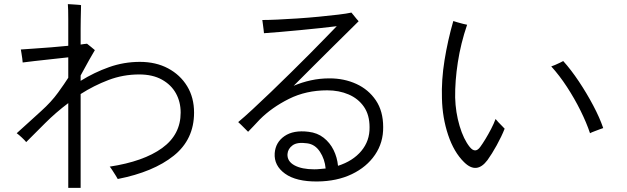

<svg xmlns="http://www.w3.org/2000/svg" viewBox="-20 -843 3040 931"><path d="M311 68V-343Q250 -297 199 -246Q148 -195 107 -154Q101 -162 86 -176Q71 -190 61 -197Q89 -222 118.5 -249Q148 -276 179 -304Q229 -349 261.5 -394Q294 -439 311 -466V-565Q273 -561 229 -556Q185 -551 147.5 -547Q110 -543 90 -540Q90 -546 88 -559Q86 -572 84 -585.5Q82 -599 81 -603Q107 -605 145.5 -607.5Q184 -610 228 -613.5Q272 -617 311 -621V-668Q311 -681 311 -702.5Q311 -724 311 -748.5Q311 -773 310.5 -793Q310 -813 309 -823Q313 -823 327.5 -822Q342 -821 356.5 -820Q371 -819 373 -818Q373 -813 372.5 -794Q372 -775 371.5 -750.5Q371 -726 371 -704.5Q371 -683 371 -672V-627Q380 -629 388 -629.5Q396 -630 402 -631Q407 -627 421.5 -615.5Q436 -604 440 -600Q432 -587 412.5 -552.5Q393 -518 371 -477V-451Q437 -492 509 -517.5Q581 -543 658 -543Q736 -543 795 -511.5Q854 -480 887.5 -425Q921 -370 921 -297Q921 -167 822.5 -88Q724 -9 551 25Q548 19 540 6.5Q532 -6 524 -18.5Q516 -31 512 -35Q676 -60 766 -125Q856 -190 856 -297Q856 -349 833 -390.5Q810 -432 765 -457Q720 -482 655 -482Q577 -482 506 -455Q435 -428 371 -387V68Z M1519 37Q1416 38 1362 -1Q1308 -40 1312 -100Q1316 -153 1359.5 -183Q1403 -213 1476 -204Q1519 -199 1549.5 -175Q1580 -151 1597.5 -115.5Q1615 -80 1619 -39Q1691 -62 1732 -111Q1773 -160 1772 -226Q1772 -286 1744.5 -325.5Q1717 -365 1670.5 -385Q1624 -405 1567 -405Q1464 -405 1381 -363.5Q1298 -322 1240 -264Q1227 -250 1209 -231Q1191 -212 1183 -204Q1179 -208 1169 -218Q1159 -228 1149.5 -237.5Q1140 -247 1135 -251Q1164 -275 1205.5 -313.5Q1247 -352 1295 -398Q1343 -444 1391.5 -492Q1440 -540 1484 -584Q1528 -628 1561.5 -663Q1595 -698 1613 -716Q1582 -712 1535 -707Q1488 -702 1436 -697Q1384 -692 1337 -688Q1290 -684 1260 -682Q1260 -687 1258 -700.5Q1256 -714 1254.5 -727.5Q1253 -741 1252 -746Q1280 -746 1324.5 -748Q1369 -750 1422 -753.5Q1475 -757 1526.5 -762Q1578 -767 1620 -772Q1662 -777 1684 -782Q1686 -780 1693.5 -770.5Q1701 -761 1708.5 -752Q1716 -743 1719 -740Q1703 -724 1669.5 -691Q1636 -658 1592.5 -615Q1549 -572 1500.5 -523.5Q1452 -475 1404 -427Q1444 -444 1487.5 -453.5Q1531 -463 1578 -463Q1649 -463 1708 -436Q1767 -409 1802.5 -356.5Q1838 -304 1838 -227Q1839 -152 1798.5 -92.5Q1758 -33 1686 1.5Q1614 36 1519 37ZM1504 -22Q1518 -22 1532 -23.5Q1546 -25 1559 -26Q1555 -71 1531.5 -107Q1508 -143 1470 -148Q1422 -155 1399 -138.5Q1376 -122 1374 -96Q1372 -61 1407.5 -41.5Q1443 -22 1504 -22Z M2230 -57Q2181 -105 2153 -188.5Q2125 -272 2123 -366Q2120 -455 2135.5 -551Q2151 -647 2178 -741Q2184 -739 2197.5 -735Q2211 -731 2225 -727.5Q2239 -724 2245 -723Q2214 -632 2200 -541Q2186 -450 2187 -370Q2189 -298 2208.5 -232.5Q2228 -167 2258 -130Q2285 -97 2309 -131Q2320 -146 2334 -169Q2348 -192 2361.5 -218Q2375 -244 2383 -266Q2387 -261 2396.5 -250.5Q2406 -240 2415.5 -231Q2425 -222 2427 -219Q2412 -181 2388.5 -138.5Q2365 -96 2344 -67Q2291 4 2230 -57ZM2841 -197Q2824 -248 2795 -306.5Q2766 -365 2729.5 -421Q2693 -477 2653 -521Q2659 -523 2671.5 -528Q2684 -533 2695.5 -539Q2707 -545 2711 -547Q2749 -505 2787 -448Q2825 -391 2856.5 -331.5Q2888 -272 2905 -222Q2901 -221 2888 -216Q2875 -211 2861.5 -206Q2848 -201 2841 -197Z"/></svg>

Font: Zen Kaku Gothic Antique
Style: Regular
Weight: 400
Designer: Yoshimichi Ohira
Foundry: Positype
Version: Version 1.001